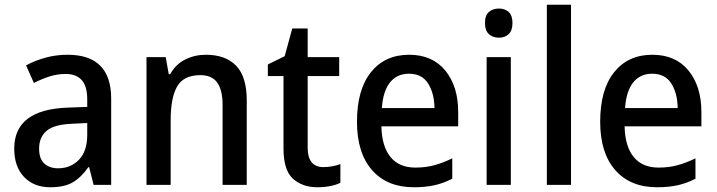

<svg xmlns="http://www.w3.org/2000/svg" viewBox="-20 -831 3023 810"><path d="M265 -600Q449 -600 449 -415V-51H375L356 -126H353Q322 -82 286.5 -61.5Q251 -41 192 -41Q123 -41 81.5 -84.5Q40 -128 40 -204Q40 -369 266 -377L348 -380V-411Q348 -468 324.5 -493.5Q301 -519 257 -519Q222 -519 189 -508.5Q156 -498 123 -481L90 -555Q126 -575 171 -587.5Q216 -600 265 -600ZM285 -309Q208 -306 176.5 -279Q145 -252 145 -204Q145 -161 167 -141Q189 -121 225 -121Q278 -121 313 -157Q348 -193 348 -262V-312Z M848 -600Q932 -600 976.5 -553.5Q1021 -507 1021 -407V-51H919V-389Q919 -451 896.5 -482.5Q874 -514 825 -514Q755 -514 727.5 -466.5Q700 -419 700 -324V-51H598V-590H679L692 -518H698Q721 -560 761.5 -580Q802 -600 848 -600Z M1345 -126Q1363 -126 1382 -129.5Q1401 -133 1416 -139V-60Q1399 -51 1373 -46Q1347 -41 1319 -41Q1256 -41 1216 -77Q1176 -113 1176 -205V-510H1110V-559L1181 -594L1213 -711H1278V-590H1411V-510H1278V-208Q1278 -126 1345 -126Z M1706 -600Q1804 -600 1858.5 -533.5Q1913 -467 1913 -358V-298H1589Q1591 -213 1627.5 -168.5Q1664 -124 1732 -124Q1776 -124 1812.5 -134Q1849 -144 1888 -163V-77Q1851 -58 1813 -49.5Q1775 -41 1726 -41Q1613 -41 1549.5 -113.5Q1486 -186 1486 -317Q1486 -453 1545 -526.5Q1604 -600 1706 -600ZM1705 -520Q1655 -520 1625.5 -483.5Q1596 -447 1591 -375H1813Q1812 -438 1786 -479Q1760 -520 1705 -520Z M2085 -795Q2110 -795 2126 -780.5Q2142 -766 2142 -734Q2142 -702 2126 -687Q2110 -672 2085 -672Q2059 -672 2042.5 -687Q2026 -702 2026 -734Q2026 -766 2042.5 -780.5Q2059 -795 2085 -795ZM2135 -590V-51H2033V-590Z M2389 -51H2287V-811H2389Z M2732 -600Q2830 -600 2884.5 -533.5Q2939 -467 2939 -358V-298H2615Q2617 -213 2653.5 -168.5Q2690 -124 2758 -124Q2802 -124 2838.5 -134Q2875 -144 2914 -163V-77Q2877 -58 2839 -49.5Q2801 -41 2752 -41Q2639 -41 2575.5 -113.5Q2512 -186 2512 -317Q2512 -453 2571 -526.5Q2630 -600 2732 -600ZM2731 -520Q2681 -520 2651.5 -483.5Q2622 -447 2617 -375H2839Q2838 -438 2812 -479Q2786 -520 2731 -520Z"/></svg>

Font: Noto Sans Tamil UI SemiCondensed Medium
Style: Regular
Weight: 500
Width: 4
Designer: Jelle Bosma - Monotype Design Team
Foundry: Monotype Imaging Inc.
Version: Version 2.004; ttfautohint (v1.8.4.7-5d5b)